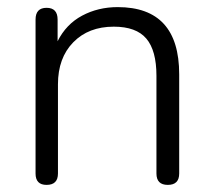

<svg xmlns="http://www.w3.org/2000/svg" viewBox="-20 -514 601 540"><path d="M111 6Q80 6 80 -26V-459Q80 -492 111 -492Q142 -492 142 -459V-398Q166 -446 211 -470Q256 -494 311 -494Q484 -494 484 -305V-26Q484 6 452 6Q420 6 420 -26V-301Q420 -372 391.5 -405.5Q363 -439 300 -439Q229 -439 186 -395Q143 -351 143 -277V-26Q143 6 111 6Z"/></svg>

Font: Chiron GoRound TC L
Style: Regular
Weight: 300
Designer: Ryoko NISHIZUKA 西塚涼子 (kana, bopomofo & ideographs); Paul D. Hunt (Latin, Greek & Cyrillic); Sandoll Communications 산돌커뮤니
Foundry: Adobe
Version: Version 1.000;hotconv 1.1.1;makeotfexe 2.6.0